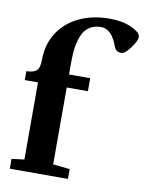

<svg xmlns="http://www.w3.org/2000/svg" viewBox="-83 -786 644 845"><g transform="rotate(10 239.5 -363.5)"><path d="M20 0V-43.9L76.2 -50.8V-395.5H17.1V-435.5Q47.9 -435.5 62 -447.5Q76.2 -459.5 76.2 -498Q76.2 -566.4 110.6 -618.9Q145 -671.4 204.3 -699Q263.7 -726.6 337.9 -726.6Q397.5 -726.6 438 -707.5Q478.5 -688.5 478.5 -669.4Q478.5 -651.9 454.6 -619.4Q430.7 -586.9 414.1 -586.9Q390.6 -586.9 382.8 -607.4Q356.4 -683.6 307.6 -683.6Q277.8 -683.6 257.1 -670.4Q236.3 -657.2 225.1 -632.1Q213.9 -606.9 209.2 -577.1Q204.6 -547.4 204.6 -508.8V-453.6H299.3V-395.5H204.6V-51.8L279.8 -43.9V0Z"/></g></svg>

Font: Elstob 6pt
Style: Bold
Weight: 700
Designer: Peter S. Baker
Version: Version 1.015